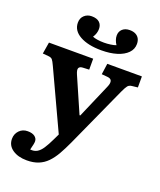

<svg xmlns="http://www.w3.org/2000/svg" viewBox="-178 -885 1024 1228"><g transform="rotate(20 334.0 -271.5)"><path d="M154 232.5Q94 232.5 56.3 206.2Q18.5 180 18.5 135Q18.5 101.5 40.8 78.2Q63 55 97.5 55Q129 55 145.8 67.7Q162.5 80.5 163 99Q163.5 108 160.5 121.7Q157.5 135.5 151.5 159.5Q178.5 162.5 198 151.2Q217.5 140 234.8 113.7Q252 87.5 271 47.5L290.5 7L104.5 -393Q91.5 -421.5 83.5 -430.7Q75.5 -440 57.5 -441.5L17.5 -445L30.5 -524H331.5V-449.5L288.5 -447.5Q268 -446.5 262 -434.5Q256 -422.5 269 -392.5L373 -154.5H378L478 -386Q490 -413 485.5 -428.5Q481 -444 457 -446L417 -449.5L427.5 -524H663V-449L623.5 -444.5Q605.5 -442.5 596.3 -431.2Q587 -420 571.5 -386.5L383.5 28Q361 77 339.3 115Q317.5 153 291.8 179.2Q266 205.5 232.5 219Q199 232.5 154 232.5ZM361.5 -592Q270 -592 215.3 -622.8Q160.5 -653.5 160.5 -707.5Q160.5 -739 181 -757.5Q201.5 -776 230.5 -776Q266 -776 283.8 -759.5Q301.5 -743 301.5 -715Q301.5 -700.5 296.8 -685.3Q292 -670 282.5 -656Q295 -650.5 315.3 -647.3Q335.5 -644 361 -644Q383 -644 405.8 -647.3Q428.5 -650.5 442 -656Q432.5 -670 427.3 -685.3Q422 -700.5 422 -715Q422 -742.5 440.5 -759.3Q459 -776 490 -776Q513.5 -776 529.8 -767.5Q546 -759 554.3 -743.8Q562.5 -728.5 562.5 -707.5Q562.5 -672 537 -646Q511.5 -620 466.3 -606Q421 -592 361.5 -592Z"/></g></svg>

Font: Literata Variable Black
Style: Regular
Weight: 900
Designer: Latin by Veronika Burian and Jose Scaglione. Greek by Irene Vlachou. Cyrillic by Vera Evstafieva.
Foundry: TypeTogether
Version: Version 3.021